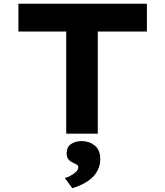

<svg xmlns="http://www.w3.org/2000/svg" viewBox="-20 -720 889 1034"><path d="M336.6 0V-550.1H79.1V-700H771.1V-550.1H506.6V0ZM369.4 293.5 329.4 238.9Q343.4 234.7 360 226Q376.6 217.2 389.2 205.3Q401.7 193.4 401.7 181.2Q401.7 172 395.1 167.6Q388.4 163.3 377.2 158Q358.8 150.4 348.9 138.6Q339 126.8 339 104.9Q339 72.1 362.1 56Q385.2 39.8 419.5 39.8Q459.9 39.8 489.9 63.4Q519.9 87 519.9 136.9Q519.9 167.8 507.9 193.3Q496 218.7 474.8 238Q453.6 257.3 426.3 271Q399.1 284.7 369.4 293.5Z"/></svg>

Font: Lexend Peta
Style: Regular
Weight: 400
Designer: Bonnie Shaver-Troup, Thomas Jockin
Foundry: Lexend
Version: Version 1.007